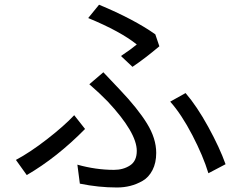

<svg xmlns="http://www.w3.org/2000/svg" viewBox="-20 -788 1040 830"><path d="M552.7 -499 502.9 -545.9Q546.9 -575.2 571.3 -595.7Q501 -652.3 361.3 -710L408.2 -767.6Q558.6 -705.1 651.4 -639.6L668.9 -587.9Q606.4 -535.2 552.7 -499ZM325.2 5.9 314.5 -76.2Q394.5 -53.7 472.7 -53.7Q512.7 -53.7 542 -72.8Q571.3 -91.8 571.3 -135.7Q571.3 -214.8 445.3 -349.6Q411.1 -384.8 366.2 -423.8L426.8 -475.6Q473.6 -426.8 498 -400.4Q575.2 -319.3 615.2 -254.4Q655.3 -189.5 655.3 -127Q655.3 -84 639.2 -52.7Q623 -21.5 596.7 -6.3Q570.3 8.8 543 15.6Q515.6 22.5 485.4 22.5Q406.2 22.5 325.2 5.9ZM955.1 -78.1 880.9 -39.1Q858.4 -113.3 811.5 -203.6Q764.6 -293.9 715.8 -348.6L782.2 -385.7Q831.1 -329.1 880.4 -239.3Q929.7 -149.4 955.1 -78.1ZM300.8 -290 347.7 -230.5Q226.6 -107.4 95.7 -31.2L48.8 -96.7Q109.4 -128.9 183.1 -186Q256.8 -243.2 300.8 -290Z"/></svg>

Font: Nasu
Style: Regular
Weight: 400
Designer: Ryoko NISHIZUKA (kana &amp; ideographs); Paul D. Hunt (Latin, Greek &amp; Cyrillic); Wenlong ZHANG (bopomofo); Sandoll C
Version: Version 2014.1215